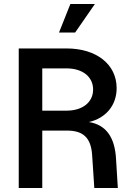

<svg xmlns="http://www.w3.org/2000/svg" viewBox="-20 -943 672 963"><path d="M74 0H192V-288H317C398 -288 436 -251 442 -167L453 0H571L562 -146C556 -256 511 -317 426 -331C510 -350 565 -414 565 -501C565 -620 464 -700 314 -700H74ZM314 -388H192V-600H314C394 -600 447 -558 447 -494C447 -430 394 -388 314 -388ZM276 -780H357L456 -923H333Z"/></svg>

Font: Uncut Sans Semibold
Style: Regular
Weight: 600
Designer: Kasper Nordkvist
Foundry: UNCUT.wtf
Version: Version 1.304;Glyphs 3.2 (3246)